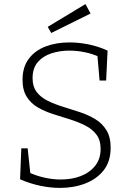

<svg xmlns="http://www.w3.org/2000/svg" viewBox="-20 -909 639 937"><path d="M139 -528Q139 -486 159.5 -459.5Q180 -433 214 -416.5Q248 -400 289 -387.5Q330 -375 370.5 -361.5Q411 -348 445 -327.5Q479 -307 499.5 -273.5Q520 -240 520 -188Q520 -121 486 -78Q452 -35 396 -13.5Q340 8 273 8Q226 8 176 -2.5Q126 -13 78 -34L84 -185H115L129 -54L122 -67Q160 -50 199.5 -41.5Q239 -33 277 -33Q330 -33 373.5 -49.5Q417 -66 444 -99.5Q471 -133 471 -182Q471 -226 450 -253Q429 -280 395 -297Q361 -314 321 -326.5Q281 -339 240 -352Q199 -365 165 -384.5Q131 -404 110.5 -436.5Q90 -469 90 -520Q90 -581 120 -621.5Q150 -662 202 -682Q254 -702 319 -702Q364 -702 411.5 -692.5Q459 -683 505 -662L498 -516H466L455 -642L465 -631Q433 -646 394.5 -654Q356 -662 318 -662Q272 -662 230.5 -648.5Q189 -635 164 -605.5Q139 -576 139 -528ZM230 -748 213 -778 397 -889 422 -843Z"/></svg>

Font: Bitter Thin Light
Style: Regular
Weight: 300
Version: Version 2.002